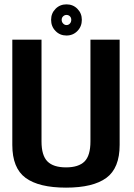

<svg xmlns="http://www.w3.org/2000/svg" viewBox="-20 -857 615 881"><path d="M283 4Q407 4 468 -40.8Q529 -85.5 529 -192V-675H395V-208Q395 -143 367.8 -116Q340.5 -89 283 -89Q225 -89 197.8 -116.2Q170.5 -143.5 170.5 -208V-675H36.5V-192Q36.5 -85.5 97.5 -40.8Q158.5 4 283 4ZM285 -694Q315 -694 335.2 -714.8Q355.5 -735.5 355.5 -766Q355.5 -796 335.2 -816.5Q315 -837 285 -837Q255 -837 234.8 -816.5Q214.5 -796 214.5 -766Q214.5 -735.5 234.8 -714.8Q255 -694 285 -694ZM285 -742Q276.5 -742 269.8 -749Q263 -756 263 -766Q263 -776 269.8 -782.2Q276.5 -788.5 285 -788.5Q294.5 -788.5 300.8 -782.2Q307 -776 307 -766Q307 -756 300.8 -749Q294.5 -742 285 -742Z"/></svg>

Font: Anybody SemiCondensed SemiBold
Style: Regular
Weight: 600
Width: 4
Version: Version 1.113;gftools[0.9.25]